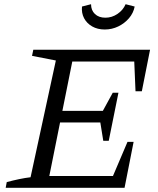

<svg xmlns="http://www.w3.org/2000/svg" viewBox="-20 -891 752 911"><path d="M7 0 12 -27Q42 -35 70.5 -41Q99 -47 125 -50L245 -604L132 -626L138 -655H692L653 -458H623L617 -599H323L276 -365H468L515 -451H542L496 -223H470L456 -310H265L214 -56H516L585 -218H614L571 0ZM477 -751Q443 -751 417.5 -765.5Q392 -780 379 -804.5Q366 -829 369 -860L412 -871Q412 -842 430.5 -824.5Q449 -807 480 -807Q511 -807 537.5 -825Q564 -843 576 -871L619 -860Q613 -829 592 -804.5Q571 -780 541 -765.5Q511 -751 477 -751Z"/></svg>

Font: Piazzolla Thin
Style: Italic
Weight: 400
Italic angle: -11.3°
Version: Version 2.005